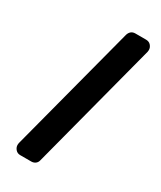

<svg xmlns="http://www.w3.org/2000/svg" viewBox="-199 -861 783 932"><g transform="rotate(30 192.0 -395.5)"><path d="M331 -791Q348 -791 358 -779.5Q368 -768 368 -754Q368 -748 367 -744L179 -26Q176 -14 166.5 -7Q157 0 144 0H82Q66 0 56 -11.5Q46 -23 46 -37Q46 -43 47 -47L235 -763Q239 -776 248 -783.5Q257 -791 271 -791Z"/></g></svg>

Font: H.H. Samuel
Style: Regular
Weight: 900
Width: 1
Designer: deFharo
Foundry: deFharo
Version: Version 1.009